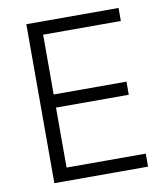

<svg xmlns="http://www.w3.org/2000/svg" viewBox="-82 -796 757 865"><g transform="rotate(-10 296.5 -363.5)"><path d="M96.7 0V-727.1H518.6V-667.5H163.1V-394H496.1V-334H163.1V-59.6H525.4V0Z"/></g></svg>

Font: Interop Light
Style: Regular
Weight: 300
Designer: Rasmus Andersson, Google, Jang Haemin
Foundry: jhaemin
Version: Version 1.007